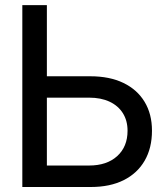

<svg xmlns="http://www.w3.org/2000/svg" viewBox="-20 -748 662 768"><path d="M139.6 -442.9H341.3Q418.5 -442.9 473.6 -416.3Q528.8 -389.6 558.3 -340.8Q587.9 -292 587.9 -225.1Q587.9 -155.8 558.6 -105.2Q529.3 -54.7 474.6 -27.3Q419.9 0 343.3 0H69.3V-727.5H167.5V-85.9H336.4Q407.2 -85.9 448.7 -123.5Q490.2 -161.1 490.2 -225.1Q490.2 -265.6 471.4 -295.4Q452.6 -325.2 418.2 -341.3Q383.8 -357.4 336.4 -357.4H139.6Z"/></svg>

Font: Inter Cardless Display
Style: Regular
Weight: 400
Designer: Rasmus Andersson
Foundry: rsms
Version: Version 4.001;git-9221beed3